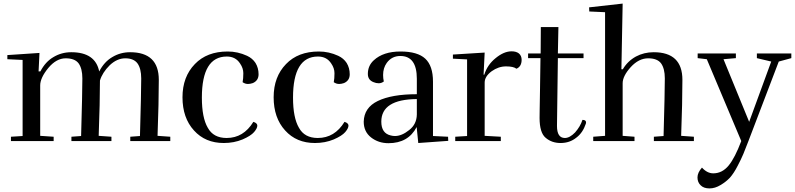

<svg xmlns="http://www.w3.org/2000/svg" viewBox="-20 -786 4432 1070"><path d="M858 -29Q865 -217 865 -341Q865 -495 705 -495Q651 -495 606 -468Q561 -442 533 -388V-387Q512 -495 377 -495Q323 -495 278 -468Q233 -442 205 -388H195L200 -491L21 -479V-456L106 -452V-28L41 -24V0H279V-24L204 -29V-310Q204 -352 249 -407Q294 -461 346 -461Q397 -461 418 -433Q439 -404 439 -349Q439 -274 432 -28L378 -24V0H601V-24L530 -29Q537 -215 537 -337Q550 -381 591 -422Q632 -461 678 -461Q725 -461 746 -433Q767 -404 767 -349Q767 -274 760 -28L706 -24V0H929V-24Z M1404 -435Q1387 -461 1357 -475Q1305 -499 1249 -499Q1133 -499 1066 -429Q997 -358 997 -244Q997 -129 1061 -59Q1124 11 1227 11Q1284 11 1332 -9Q1378 -29 1396 -50Q1414 -71 1414 -86Q1414 -100 1392 -107Q1337 -17 1243 -17Q1169 -17 1138 -74Q1105 -130 1105 -242Q1105 -471 1244 -471Q1293 -471 1318 -432Q1336 -406 1336 -378Q1336 -347 1332 -328Q1346 -318 1362 -318Q1374 -318 1389 -323Q1421 -337 1421 -372Q1421 -407 1404 -435Z M1912 -435Q1895 -461 1865 -475Q1813 -499 1757 -499Q1641 -499 1574 -429Q1505 -358 1505 -244Q1505 -129 1569 -59Q1632 11 1735 11Q1792 11 1840 -9Q1886 -29 1904 -50Q1922 -71 1922 -86Q1922 -100 1900 -107Q1845 -17 1751 -17Q1677 -17 1646 -74Q1613 -130 1613 -242Q1613 -471 1752 -471Q1801 -471 1826 -432Q1844 -406 1844 -378Q1844 -347 1840 -328Q1854 -318 1870 -318Q1882 -318 1897 -323Q1929 -337 1929 -372Q1929 -407 1912 -435Z M2181 -28Q2170 -28 2158 -31Q2105 -43 2105 -108Q2105 -232 2303 -234V-148Q2302 -93 2260 -61Q2219 -28 2181 -28ZM2007 -108Q2007 -52 2048 -20Q2089 12 2145 12Q2255 12 2302 -78L2311 11L2478 -1L2477 -24L2393 -28V-331Q2393 -419 2350 -459Q2307 -499 2212 -499Q2116 -499 2063 -450Q2030 -420 2030 -374Q2030 -340 2062 -328Q2076 -322 2091 -322Q2106 -322 2119 -332Q2115 -349 2115 -368Q2115 -407 2135 -435Q2163 -474 2211 -474Q2303 -474 2303 -347V-261Q2163 -261 2085 -223Q2009 -186 2007 -108Z M2887 -453Q2887 -475 2872 -488Q2857 -500 2831 -500Q2788 -500 2742 -462Q2696 -425 2679 -370H2675L2681 -493L2504 -482V-459L2583 -455V-28L2517 -24V0H2771V-24L2681 -29V-326Q2681 -360 2720 -389Q2758 -416 2800 -416Q2842 -416 2858 -403Q2887 -415 2887 -453Z M3192 -19Q3228 -46 3245 -97Q3246 -100 3246 -104Q3246 -118 3226 -118Q3214 -81 3185 -48Q3155 -17 3128 -17Q3084 -17 3084 -84Q3084 -104 3089 -462H3232V-488H3089L3092 -635H2994L2993 -488H2923V-462H2992Q2991 -376 2989.5 -291.5Q2988 -207 2987.5 -171Q2987 -135 2987 -129Q2987 -46 3021 -18Q3055 11 3104 11Q3155 11 3192 -19Z M3776 -29Q3783 -217 3783 -341Q3783 -495 3623 -495Q3569 -495 3524 -471Q3477 -445 3451 -400H3443Q3444 -412 3450 -766L3263 -745L3264 -722L3352 -718V-29L3286 -24V0H3516V-24L3450 -29V-322Q3450 -362 3495 -412Q3540 -461 3592 -461Q3643 -461 3664 -433Q3685 -404 3685 -349Q3685 -274 3678 -28L3624 -24V0H3847V-24Z M3934 264Q3965 264 3996 245Q4025 228 4048 204Q4070 179 4091 138Q4110 102 4123 71Q4132 50 4151 0L4320 -443L4390 -462V-488H4198V-462L4278 -443L4155 -107L4012 -456L4081 -462V-488H3868V-462L3919 -456L4111 0Q4076 93 4041 136Q4005 180 3955 180Q3921 180 3892 148Q3867 176 3867 203Q3867 230 3885 247Q3902 264 3934 264Z"/></svg>

Font: Rufina
Style: Regular
Weight: 400
Designer: Martin Sommaruga
Foundry: Martin Sommaruga
Version: Version